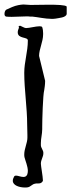

<svg xmlns="http://www.w3.org/2000/svg" viewBox="-47 -822 317 855"><path d="M64 13C69 13 73 13 77 12C89 10 96 -2 109 -4C112 -5 115 -5 118 -5H122C131 -5 138 -6 144 -16V-20C144 -35 135 -83 135 -93C135 -111 146 -123 146 -139V-142C146 -153 135 -164 135 -175V-185C135 -206 141 -225 141 -247V-256C141 -288 144 -399 150 -421C151 -428 154 -445 154 -462L127 -573C127 -603 145 -636 145 -669V-674C145 -683 144 -692 141 -701C140 -704 135 -705 129 -705C112 -705 84 -697 69 -697C62 -697 54 -703 46 -706C45 -706 45 -707 44 -707H41C38 -707 36 -705 36 -703C36 -702 36 -700 38 -700C34 -691 32 -684 32 -678C32 -648 77 -659 77 -642V-641C77 -592 61 -546 61 -498C61 -421 74 -344 74 -266C74 -251 75 -236 75 -221V-208C75 -186 61 -159 61 -135C61 -130 61 -126 62 -122C66 -106 77 -81 77 -61C77 -55 76 -49 74 -44C70 -36 64 -34 57 -34C46 -34 33 -40 24 -40C21 -40 18 -39 16 -36C12 -29 10 -23 10 -17C10 4 40 13 64 13ZM34 -799C17 -796 -4 -786 -19 -779C-24 -776 -27 -768 -27 -760C-27 -754 -25 -749 -19 -748C-11 -747 -3 -747 6 -747C28 -747 50 -749 71 -749C77 -749 82 -749 88 -748H98C120 -746 155 -738 183 -738C188 -738 194 -738 200 -739C213 -742 248 -743 250 -760V-793C244 -800 207 -801 169 -801C134 -801 98 -800 89 -800C78 -800 67 -802 57 -802C51 -802 39 -800 34 -799Z"/></svg>

Font: Ancial
Style: Regular
Weight: 400
Designer: Daytona Mess (Anne-Dauphine Borione)
Foundry: Daytona Mess (Anne-Dauphine Borione)
Version: Version 1.000;Glyphs 3.2 (3192)